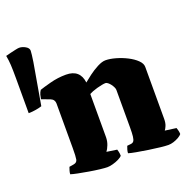

<svg xmlns="http://www.w3.org/2000/svg" viewBox="-200 -826 940 949"><g transform="rotate(-20 270.0 -352.0)"><path d="M-67.6 -384V-568Q-67.6 -612 -69 -637.5Q-70.4 -663 -75.2 -688Q-64.7 -691 -50 -694.5Q-35.3 -698 -21.5 -701Q-7.7 -704 -2 -704Q14.1 -704 30.7 -694.5Q47.4 -685 47.4 -671Q47.4 -667 45.5 -649Q43.6 -631 40.7 -614L2.7 -395Q-8.7 -391 -28.6 -387.5Q-48.6 -384 -67.6 -384ZM207 0Q195 0 169 -3Q143 -6 113.5 -11Q84 -16 59 -21Q34 -26 22 -30Q22 -38 25 -48Q28 -58 31 -66L55 -70Q72 -73 75 -88Q78 -103 78 -147V-382Q78 -392 73 -399.5Q68 -407 58 -411L13 -428Q15 -440 18 -451Q21 -462 28 -472Q45 -478 86 -489Q127 -500 170 -500Q207 -500 227.5 -482Q248 -464 252 -429Q265 -440 287.5 -457Q310 -474 335 -487Q360 -500 378 -500Q401 -500 431 -491.5Q461 -483 488.5 -469Q516 -455 534 -437.5Q552 -420 552 -402V-129Q552 -107 546 -93Q540 -79 535 -73L594 -65Q596 -60 598.5 -50Q601 -40 601 -31Q596 -24 583 -16.5Q570 -9 555.5 -4.5Q541 0 528 0Q515 0 487 -3Q459 -6 426 -11Q393 -16 365.5 -21Q338 -26 326 -30Q326 -38 329 -48.5Q332 -59 335 -66L354 -68Q365 -69 370 -76Q375 -83 377 -99.5Q379 -116 379 -147V-344Q379 -350 375 -358.5Q371 -367 365 -375Q359 -383 352 -388.5Q345 -394 340 -394Q332 -394 319.5 -391.5Q307 -389 294 -385.5Q281 -382 269.5 -377.5Q258 -373 251 -369V-143Q251 -121 243.5 -102Q236 -83 228 -73L282 -65Q283 -63 285.5 -52.5Q288 -42 288 -31Q283 -24 268 -16.5Q253 -9 236 -4.5Q219 0 207 0Z"/></g></svg>

Font: Texturina 12pt Black
Style: Regular
Weight: 900
Designer: Guillermo Torres Carreño
Foundry: Omnibus-Type
Version: Version 1.002